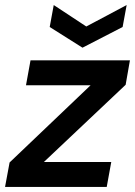

<svg xmlns="http://www.w3.org/2000/svg" viewBox="-31 -741 535 761"><path d="M-11 0 7 -97 328 -403H72L90 -502H484L467 -405L143 -99H410L392 0ZM471 -721 455 -634 296 -552 166 -634 182 -721 311 -636Z"/></svg>

Font: DM Sans 16pt SemiBold
Style: Italic
Weight: 600
Italic angle: -10°
Version: Version 4.004;gftools[0.9.30]